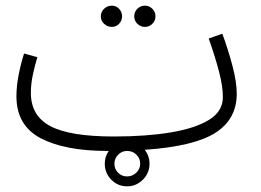

<svg xmlns="http://www.w3.org/2000/svg" viewBox="-20 -512 922 678"><path d="M492 -417Q476 -417 465 -428Q454 -439 454 -454Q454 -470 465 -481Q476 -492 492 -492Q507 -492 518 -481Q529 -470 529 -454Q529 -439 518 -428Q507 -417 492 -417ZM375 -417Q359 -417 347.5 -428Q336 -439 336 -454Q336 -470 347.5 -481Q359 -492 375 -492Q390 -492 400.5 -481Q411 -470 411 -454Q411 -439 400.5 -428Q390 -417 375 -417ZM359 21Q209 21 123.5 -24Q38 -69 38 -172Q38 -208 46 -248.5Q54 -289 65 -323L112 -310Q104 -285 96.5 -250.5Q89 -216 89 -184Q89 -103 158 -66.5Q227 -30 382 -30Q497 -30 583.5 -44.5Q670 -59 718.5 -89Q767 -119 767 -169Q767 -207 753.5 -259Q740 -311 717 -376L765 -393Q785 -339 800.5 -281Q816 -223 816 -181Q816 -91 740.5 -43Q665 5 491 17Q508 39 508 66Q508 99 484.5 122.5Q461 146 429 146Q396 146 373 122.5Q350 99 350 66Q350 41 364 21ZM429 111Q447 111 461 98Q475 85 475 66Q475 47 461.5 34Q448 21 429 21Q410 21 397 34.5Q384 48 384 66Q384 85 397 98Q410 111 429 111Z"/></svg>

Font: Noto Sans Arabic UI SmCn Lt
Style: Regular
Weight: 300
Width: 4
Designer: Monotype Design Team, Nadine Chahine and Nizar Qandah
Foundry: Monotype Imaging Inc.
Version: Version 2.010; ttfautohint (v1.8.4.7-5d5b)